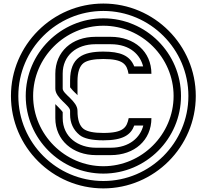

<svg xmlns="http://www.w3.org/2000/svg" viewBox="-20 -895 1165 1082"><path d="M562.5 -750C779.2 -750 958.3 -570.8 958.3 -354.2C958.3 -137.5 779.2 41.7 562.5 41.7C345.8 41.7 166.7 -137.5 166.7 -354.2C166.7 -570.8 345.8 -750 562.5 -750ZM562.5 -791.7C321.9 -791.7 125 -594.8 125 -354.2C125 -113.5 321.9 83.3 562.5 83.3C803.1 83.3 1000 -113.5 1000 -354.2C1000 -594.8 803.1 -791.7 562.5 -791.7ZM562.5 -833.3C826 -833.3 1041.7 -617.7 1041.7 -354.2C1041.7 -90.6 826 125 562.5 125C299 125 83.3 -90.6 83.3 -354.2C83.3 -617.7 299 -833.3 562.5 -833.3ZM562.5 -875C276 -875 41.7 -640.6 41.7 -354.2C41.7 -67.7 276 166.7 562.5 166.7C849 166.7 1083.3 -67.7 1083.3 -354.2C1083.3 -640.6 849 -875 562.5 -875ZM291.7 -479.2V-395.8C291.7 -341.1 375 -301.7 375 -270.8V-250C375 -202.1 392.7 -163.5 428.1 -134.4C452.1 -114.6 496.9 -104.2 562.5 -104.2C673.8 -104.2 717.6 -135.7 736.5 -187.5H787.5C770.9 -121 710 -62.5 604.2 -62.5H520.8C422.2 -62.5 333.3 -120.8 333.3 -230.2V-263.5C330.2 -268.8 321.9 -277.1 310.4 -289.6L291.7 -308.3V-229.2C291.7 -104.2 390.7 -20.8 520.8 -20.8H604.2C737.1 -20.8 833.3 -104.2 833.3 -229.2H705.2C694.8 -178.8 678.4 -145.8 562.5 -145.8C509.4 -145.8 472.9 -153.1 452.1 -167.7C428.1 -185.4 416.7 -219.8 416.7 -270.8C416.7 -325.5 333.3 -365 333.3 -395.8V-480.2C333.3 -581.3 409.9 -645.8 517.7 -645.8H604.2C715.6 -645.8 771.2 -583.6 786.5 -520.8H736.5C711.6 -583 656.9 -604.2 562.5 -604.2C447.6 -604.2 375 -571.7 375 -441.7V-403.1C397.4 -374.4 408.1 -369.8 416.7 -358.3V-437.5C416.7 -488.5 428.1 -522.9 452.1 -540.6C472.9 -555.2 509.4 -562.5 562.5 -562.5C676.2 -562.5 695.2 -531.2 704.2 -479.2H833.3C833.3 -605.2 736.1 -687.5 604.2 -687.5H517.7C385.9 -687.5 291.7 -604.2 291.7 -479.2Z"/></svg>

Font: Sportrop
Style: Regular
Weight: 500
Version: Version 0.9